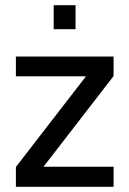

<svg xmlns="http://www.w3.org/2000/svg" viewBox="-20 -717 497 737"><path d="M41 0V-76L310 -424H41V-500H416V-425L147 -77H416V0ZM186 -605V-697H270V-605Z"/></svg>

Font: Cairo Play Medium
Style: Regular
Weight: 500
Version: Version 3.119